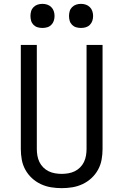

<svg xmlns="http://www.w3.org/2000/svg" viewBox="-20 -968 640 996"><path d="M300 8Q272 8 244.5 3.5Q217 -1 191.5 -13Q166 -25 145.5 -44Q125 -63 111.5 -87.5Q98 -112 93 -139.5Q88 -167 88 -195V-735H171V-195Q171 -178 174 -160.5Q177 -143 184.5 -127.5Q192 -112 204.5 -99.5Q217 -87 232.5 -79.5Q248 -72 265.5 -69Q283 -66 300 -66Q317 -66 334.5 -69Q352 -72 367.5 -79.5Q383 -87 395.5 -99.5Q408 -112 415.5 -127.5Q423 -143 426 -160.5Q429 -178 429 -195V-735H512V-195Q512 -167 507 -139.5Q502 -112 488.5 -87.5Q475 -63 454.5 -44Q434 -25 408.5 -13Q383 -1 355.5 3.5Q328 8 300 8ZM400 -823Q387 -823 375 -826.5Q363 -830 354 -839Q345 -848 341.5 -860Q338 -872 338 -885Q338 -898 341.5 -910Q345 -922 354 -931Q363 -940 375 -944Q387 -948 400 -948Q413 -948 425 -944Q437 -940 446 -931Q455 -922 459 -910Q463 -898 463 -885Q463 -872 459 -860Q455 -848 446 -839Q437 -830 425 -826.5Q413 -823 400 -823ZM200 -823Q187 -823 175 -826.5Q163 -830 154 -839Q145 -848 141.5 -860Q138 -872 138 -885Q138 -898 141.5 -910Q145 -922 154 -931Q163 -940 175 -944Q187 -948 200 -948Q213 -948 225 -944Q237 -940 246 -931Q255 -922 259 -910Q263 -898 263 -885Q263 -872 259 -860Q255 -848 246 -839Q237 -830 225 -826.5Q213 -823 200 -823Z"/></svg>

Font: Iosevka Curly Extended
Style: Regular
Weight: 400
Width: 7
Monospace: yes
Designer: Belleve Invis
Foundry: Belleve Invis
Version: Version 11.1.0; ttfautohint (v1.8.3)